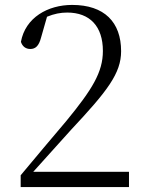

<svg xmlns="http://www.w3.org/2000/svg" viewBox="-20 -760 591 780"><path d="M64 0H504V-62H115L269 -233C416 -390 472 -462 472 -552C472 -670 404 -740 273 -740C175 -740 83 -689 65 -590C71 -571 85 -561 103 -561C124 -561 138 -573 147 -608L171 -692C200 -704 226 -709 253 -709C345 -709 398 -653 398 -553C398 -467 355 -397 249 -268C200 -211 132 -129 64 -48Z"/></svg>

Font: Noto Serif CJK TC Light
Style: Regular
Weight: 300
Designer: Ryoko NISHIZUKA 西塚涼子 (kana & ideographs); Frank Grießhammer (Latin, Greek & Cyrillic); Wenlong ZHANG 张文龙 (bopomofo); San
Foundry: Adobe
Version: Version 2.001;hotconv 1.1.0;makeotfexe 2.6.0